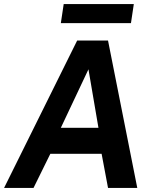

<svg xmlns="http://www.w3.org/2000/svg" viewBox="-28 -922 758 942"><path d="M-8 0 350.5 -723H502L645.5 0H502L470.5 -167.5H219L136.5 0ZM270.5 -295H455L406 -582ZM270.5 -808.5 284.5 -902H628.5L614.5 -808.5Z"/></svg>

Font: Public Sans
Style: Bold Italic
Weight: 700
Italic angle: -8°
Designer: The Public Sans project authors (U.S. Web Design System). Libre Franklin designed by Pablo Impallari and Rodrigo Fuenzal
Version: Version 1.008; ttfautohint (v1.8.1) -l 8 -r 50 -G 200 -x 14 